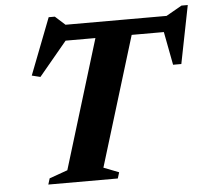

<svg xmlns="http://www.w3.org/2000/svg" viewBox="-51 -769 889 823"><g transform="rotate(-5 393.0 -357.0)"><path d="M701.5 -608H196L266.5 -626L130.5 -462.5L94 -471.5L188 -714.5H214.5L271 -663.5L220 -676H730.5L670 -663.5L759.5 -714.5H786.5L737 -465H701.5L670.5 -628ZM387.5 -633H543.5L365.5 -51.5L431 -26L423 0H124L132 -26L210.5 -54Z"/></g></svg>

Font: Newsreader 16pt 16pt
Style: Bold Italic
Weight: 700
Italic angle: -17°
Version: Version 1.003